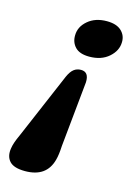

<svg xmlns="http://www.w3.org/2000/svg" viewBox="-115 -626 593 865"><g transform="rotate(15 181.5 -193.0)"><path d="M91 181Q38.5 181 18.2 158.5Q-2 136 4 98.5Q7.5 72.5 27 31L159 -278Q170.5 -303.5 184.5 -314.2Q198.5 -325 217.5 -325Q255 -325 253 -276.5L222.5 28.5Q220.5 70.5 213.5 95.5Q190.5 181 91 181ZM273.5 -567Q318.5 -567 341.2 -545.8Q364 -524.5 363 -493Q362.5 -453 327.8 -422.5Q293 -392 237 -392Q192 -392 171 -414Q150 -436 151 -469Q151.5 -509 185.8 -538Q220 -567 273.5 -567Z"/></g></svg>

Font: Fraunces 72pt S100
Style: Bold Italic
Weight: 700
Italic angle: -16°
Version: Version 1.000; ttfautohint (v1.8.3)